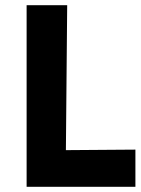

<svg xmlns="http://www.w3.org/2000/svg" viewBox="-20 -723 544 743"><path d="M83 0V-703H240L235 -142L504 -144V0Z"/></svg>

Font: Ruda SemiBold
Style: Bold
Weight: 900
Designer: Mariela Monsalve and Angelina Sanchez
Foundry: Mariela Monsalve and Angelina Sanchez
Version: Version 2.000